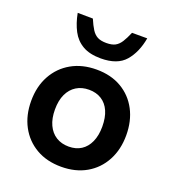

<svg xmlns="http://www.w3.org/2000/svg" viewBox="-138 -859 877 972"><g transform="rotate(20 301.0 -372.5)"><path d="M301 8Q223 8 165.5 -25.5Q108 -59 76.5 -118Q45 -177 45 -254Q45 -332 77.5 -391Q110 -450 168 -483Q226 -516 303 -516Q381 -516 438 -482.5Q495 -449 526 -390Q557 -331 557 -254Q557 -177 525 -117.5Q493 -58 435.5 -25Q378 8 301 8ZM302 -101Q341 -101 369 -119Q397 -137 412.5 -171.5Q428 -206 428 -254Q428 -303 413 -337Q398 -371 369.5 -389Q341 -407 302 -407Q263 -407 234 -389Q205 -371 189 -337Q173 -303 173 -254Q173 -206 189 -171.5Q205 -137 234 -119Q263 -101 302 -101ZM302 -576Q242 -576 204 -598Q166 -620 145 -660Q124 -700 114 -753L196 -752Q210 -719 223 -698.5Q236 -678 254 -668.5Q272 -659 302 -659Q332 -659 349.5 -668.5Q367 -678 380 -698.5Q393 -719 407 -752H489Q475 -673 433 -624.5Q391 -576 302 -576Z"/></g></svg>

Font: REM Medium
Style: Regular
Weight: 500
Designer: Octavio Pardo
Foundry: Ashler Design
Version: Version 1.005;gftools[0.9.28]